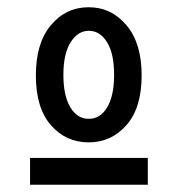

<svg xmlns="http://www.w3.org/2000/svg" viewBox="-20 -653 490 530"><path d="M225 -260Q162 -260 120.5 -307.5Q79 -355 79 -445Q79 -534 120.5 -583.5Q162 -633 225 -633Q287 -633 329 -583.5Q371 -534 371 -445Q371 -355 329 -307.5Q287 -260 225 -260ZM225 -325Q257 -325 276 -357Q295 -389 295 -446Q295 -505 275.5 -536.5Q256 -568 225 -568Q195 -568 175 -536.5Q155 -505 155 -446Q155 -389 174 -357Q193 -325 225 -325ZM63 -217H388V-143H63Z"/></svg>

Font: Inconsolata SemiCondensed SemiBold
Style: Regular
Weight: 600
Width: 4
Monospace: yes
Designer: Raph Levien, Cyreal, Brenton Simpson
Foundry: Raph Levien, Cyreal, Google
Version: Version 3.001; ttfautohint (v1.8.2.53-6de2)